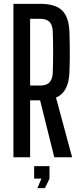

<svg xmlns="http://www.w3.org/2000/svg" viewBox="-20 -820 421 1001"><path d="M50 0V-800H189Q268 -800 303.5 -766Q339 -732 342 -654Q344 -593 344 -543.5Q344 -494 342 -442Q338 -339 272 -311L356 0H263L189 -297H137V0ZM137 -374H189Q222 -374 237.5 -390Q253 -406 255 -438Q259 -548 255 -658Q253 -691 237.5 -706.5Q222 -722 189 -722H137ZM158 111V46H238V112L214 161H175L196 111Z"/></svg>

Font: Big Shoulders Display SemiBold
Style: Regular
Weight: 600
Designer: Patric King
Foundry: XO Type Co
Version: Version 1.000; ttfautohint (v1.8.2)